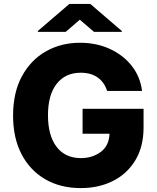

<svg xmlns="http://www.w3.org/2000/svg" viewBox="-20 -957 807 987"><path d="M530.5 -489.7Q516.7 -534.1 482.2 -558.6Q447.8 -583.1 394.9 -583.1Q315.7 -583.1 271.1 -525.9Q226.6 -468.8 226.6 -364.7Q226.6 -259.9 271 -202.1Q315.3 -144.2 396 -144.2Q454.9 -144.2 497.7 -175.8Q540.5 -207.4 543 -269.5H404.5V-397.7H718V-301.5Q718 -203.8 676.3 -134.1Q634.6 -64.3 561.6 -27.2Q488.6 9.9 394.9 9.9Q291.2 9.9 212.9 -35.3Q134.6 -80.6 90.9 -164.1Q47.2 -247.5 47.2 -362.6Q47.2 -481.5 92.9 -565.3Q138.5 -649.1 216.4 -693.2Q294.4 -737.2 391.3 -737.2Q475.5 -737.2 544.6 -705.6Q613.6 -674 657.5 -618.1Q701.3 -562.1 710.2 -489.7ZM317.8 -793.3 390.3 -855.8 463.1 -793.3H606.2V-797.6L444.2 -936.8H336.6L174.4 -797.6V-793.3Z"/></svg>

Font: Inter UI Extra Bold
Style: Regular
Weight: 800
Designer: Rasmus Andersson
Foundry: rsms
Version: 3.2;8d6f07862